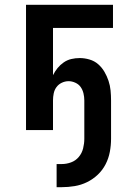

<svg xmlns="http://www.w3.org/2000/svg" viewBox="-20 -540 540 797"><path d="M236 237H215V141H236Q256 141 275 134Q294 127 307 111.5Q320 96 325 76Q330 56 330 36V-123Q330 -138 326.5 -152.5Q323 -167 315 -178.5Q307 -190 293 -196.5Q279 -203 265 -203Q250 -203 236.5 -196.5Q223 -190 214.5 -178.5Q206 -167 203 -152.5Q200 -138 200 -123V0H88V-520H449V-424H200V-228Q208 -244 219 -257.5Q230 -271 244.5 -281Q259 -291 276 -295Q293 -299 311 -299Q331 -299 351.5 -293Q372 -287 387.5 -273.5Q403 -260 413.5 -242Q424 -224 430.5 -204.5Q437 -185 439 -164.5Q441 -144 441 -123V36Q441 63 436 90Q431 117 418.5 141.5Q406 166 386 185Q366 204 341.5 216Q317 228 290 232.5Q263 237 236 237Z"/></svg>

Font: Iosevka Custom
Style: Bold
Weight: 700
Monospace: yes
Designer: Belleve Invis
Foundry: Belleve Invis
Version: Version 30.3.3; ttfautohint (v1.8.3)